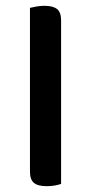

<svg xmlns="http://www.w3.org/2000/svg" viewBox="-20 -634 314 660"><path d="M190 -2Q183 1 169.5 3.5Q156 6 141 6Q110 6 96.5 -5.5Q83 -17 83 -44V-607Q91 -609 104.5 -611.5Q118 -614 133 -614Q162 -614 176 -603Q190 -592 190 -564V-2Z"/></svg>

Font: Baloo Tammudu 2 Medium
Style: Regular
Weight: 500
Designer: Maithili Shingre, Omkar Shende and Ek Type
Foundry: Ek Type
Version: Version 1.640;hotconv 1.0.111;makeotfexe 2.5.65597; ttfautoh